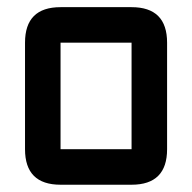

<svg xmlns="http://www.w3.org/2000/svg" viewBox="-20 -508 528 528"><path d="M341.8 0H146.5Q48.8 0 48.8 -97.7V-390.6Q48.8 -488.3 146.5 -488.3H341.8Q439.5 -488.3 439.5 -390.6V-97.7Q439.5 0 341.8 0ZM341.8 -97.7V-390.6H146.5V-97.7Z"/></svg>

Font: BabelStone Runic Berhtwald
Style: Regular
Weight: 400
Designer: Andrew West
Foundry: BabelStone
Version: Version 7.004;November 9, 2023